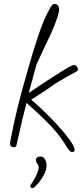

<svg xmlns="http://www.w3.org/2000/svg" viewBox="-20 -720 413 969"><path d="M344 47Q334 47 326 35L304 1Q270 -52 217 -104.5Q164 -157 114 -201Q102 -156 93.5 -120Q85 -84 78 -52.5Q71 -21 63 13Q61 23 51 23Q34 23 31 9Q30 3 32 -6.5Q34 -16 36 -26Q47 -89 68.5 -176Q90 -263 120 -366Q175 -563 216 -648Q226 -668 235.5 -684Q245 -700 255 -700Q273 -700 278 -681Q284 -655 234 -543Q230 -534 219.5 -513Q209 -492 198 -467.5Q187 -443 177 -422.5Q167 -402 164 -394L125 -251Q334 -392 352 -392Q368 -392 373 -374Q375 -363 364 -358Q325 -337 302.5 -324Q280 -311 257 -297Q239 -283 209 -263Q179 -243 138 -217Q168 -191 204 -156.5Q240 -122 273 -85.5Q306 -49 329 -18Q352 13 356 32Q360 47 344 47ZM184 70Q196 70 203 78.5Q210 87 213 98Q220 129 201.5 163Q183 197 154 225Q150 229 144 229Q135 229 133 221Q132 217 135 213Q145 199 155 181Q165 163 171 145.5Q177 128 174 117Q172 109 167.5 104.5Q163 100 162 94Q159 84 165 77Q171 70 184 70Z"/></svg>

Font: Oooh Baby
Style: Normal
Weight: 400
Designer: Robert E. Leuschke
Foundry: Robert E. Leuschke
Version: Version 1.011; ttfautohint (v1.8.3)